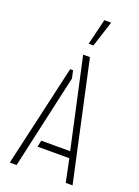

<svg xmlns="http://www.w3.org/2000/svg" viewBox="-170 -989 768 1061"><g transform="rotate(20 214.5 -459.0)"><path d="M215 -766 252 -918H292L243 -766ZM359 0 331 -135H144L152 -173H322L207 -699H247L399 0ZM30 0 167 -599H184L194 -554L70 0Z"/></g></svg>

Font: Stick No Bills ExtraLight
Style: Regular
Weight: 200
Designer: Kosala Senevirathne, Siva Puranthara, Lasantha Premarathna, Tharique Azeez
Foundry: mooniak
Version: Version 2.000